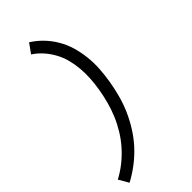

<svg xmlns="http://www.w3.org/2000/svg" viewBox="-321 -904 1129 1129"><g transform="rotate(-45 243.0 -340.0)"><path d="M22 161 -14 99Q28 77 65.5 47Q103 17 134.5 -18.5Q166 -54 191 -95Q216 -136 233.5 -178Q251 -220 263 -264.5Q275 -309 282 -353Q289 -394 291.5 -435.5Q294 -477 290.5 -518Q287 -559 277 -597Q267 -635 248 -669.5Q229 -704 203.5 -732.5Q178 -761 146 -782L188 -841Q226 -817 257.5 -784.5Q289 -752 312.5 -712Q336 -672 349 -628Q362 -584 367.5 -536Q373 -488 370 -439Q367 -390 359 -342Q351 -293 337.5 -243Q324 -193 303.5 -146Q283 -99 254.5 -53.5Q226 -8 190.5 31Q155 70 112 103Q69 136 22 161Z"/></g></svg>

Font: Iosevka Gothic
Style: Italic
Weight: 400
Italic angle: -9°
Monospace: yes
Designer: Belleve Invis
Foundry: Belleve Invis
Version: Version 15.5.1; ttfautohint (v1.8.4)